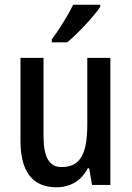

<svg xmlns="http://www.w3.org/2000/svg" viewBox="-20 -852 559 816"><path d="M406 -823V-832H291C269 -787 235 -732 200 -684V-672H266C310 -709 380 -783 406 -823ZM449 -606H351V-325C351 -204 325 -142 242 -142C189 -142 165 -184 165 -273V-606H67V-254C67 -127 115 -56 220 -56C277 -56 326 -83 353 -137H359L371 -66H449Z"/></svg>

Font: Noto Sans Malayalam UI Condensed Medium
Style: Regular
Weight: 500
Width: 3
Designer: Jelle Bosma - Monotype Design Team
Foundry: Monotype Imaging Inc.
Version: Version 2.104